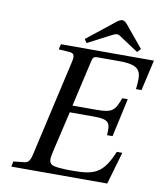

<svg xmlns="http://www.w3.org/2000/svg" viewBox="-94 -953 880 1029"><g transform="rotate(10 346.0 -438.0)"><path d="M307 -742 320 -722 437 -783C450 -790 465 -797 473 -797C482 -797 493 -790 505 -781L595 -722L613 -741L522 -851C511 -865 501 -876 489 -876C476 -876 465 -868 447 -853ZM38 0H560L611 -176H581C530 -53 485 -35 362 -35C313 -35 263 -38 250 -48C235 -60 234 -75 245 -122L296 -341H427C515 -341 518 -320 514 -255H544L590 -464H560C534 -395 523 -379 435 -379H304L361 -628C366 -652 372 -657 389 -657H510C636 -657 633 -615 624 -525H654L692 -692H186L179 -663L239 -659C262 -657 269 -645 261 -611L141 -83C133 -49 124 -37 100 -35L44 -29Z"/></g></svg>

Font: Heuristica
Style: Italic
Weight: 400
Italic angle: -13°
Version: Version 1.0.1